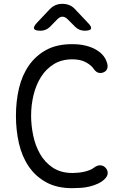

<svg xmlns="http://www.w3.org/2000/svg" viewBox="-20 -970 640 1000"><path d="M63 -367Q63 -443 79 -510.5Q95 -578 130.5 -629Q166 -680 221 -710Q276 -740 355 -740Q395 -740 425.5 -732.5Q456 -725 478 -712.5Q500 -700 514 -684.5Q528 -669 534 -652Q543 -631 539.5 -616.5Q536 -602 523 -595Q510 -588 495.5 -590.5Q481 -593 469 -610Q457 -629 428.5 -645Q400 -661 357 -661Q301 -661 260.5 -636Q220 -611 194 -570Q168 -529 155 -476.5Q142 -424 142 -367Q142 -317 153 -264Q164 -211 189 -167.5Q214 -124 255.5 -96.5Q297 -69 358 -69Q371 -69 387 -70.5Q403 -72 418.5 -75.5Q434 -79 447.5 -84.5Q461 -90 470 -97Q487 -110 503 -109Q519 -108 530 -96Q541 -84 541 -68.5Q541 -53 525 -37Q509 -22 489 -13Q469 -4 446.5 1.5Q424 7 401 8.5Q378 10 355 10Q276 10 220 -21Q164 -52 129 -104Q94 -156 78.5 -224Q63 -292 63 -367ZM191 -810Q162 -810 157.5 -820.5Q153 -831 173 -852L240 -923Q254 -937 270 -943.5Q286 -950 305 -950Q324 -950 340.5 -943.5Q357 -937 370 -923L438 -851Q458 -831 454 -820.5Q450 -810 421 -810Q407 -810 394.5 -815Q382 -820 372 -830L332 -870Q319 -883 305.5 -883Q292 -883 279 -870L241 -831Q231 -821 218.5 -815.5Q206 -810 191 -810Z"/></svg>

Font: Maple Mono Light
Style: Regular
Weight: 300
Monospace: yes
Designer: subframe7536
Version: Version 7.000